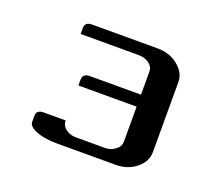

<svg xmlns="http://www.w3.org/2000/svg" viewBox="-67 -398 541 484"><g transform="rotate(20 204.0 -156.0)"><path d="M47.9 -29.8V-45.9Q47.9 -62 66.9 -62H126Q126 -48.3 137.2 -39.6Q148.4 -30.8 165 -30.8H243.2Q258.3 -30.8 270 -40Q282.2 -48.3 282.2 -62V-155.8H126V-170.9Q126 -188 145 -188H282.2V-250Q282.2 -262.7 270.5 -271.5Q259.3 -279.8 243.2 -279.8H86.9V-295.9Q86.9 -312 106 -312H282.2Q314 -312 336.9 -293.5Q359.9 -274.9 359.9 -250V-62Q359.9 -36.6 336.9 -18.1Q314.5 0 282.2 0H126Q91.8 0 70.3 -8.3Q47.9 -17.1 47.9 -29.8Z"/></g></svg>

Font: Hhenum
Style: Regular
Weight: 400
Designer: T. Christopher White
Version: Version 1.0